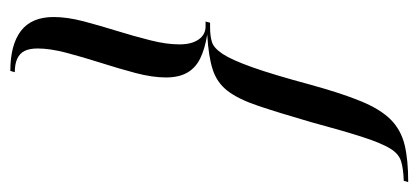

<svg xmlns="http://www.w3.org/2000/svg" viewBox="-316 -428 825 379"><g transform="rotate(-90 96.5 -238.5)"><path d="M-73.4 154.8 -71 146Q-46.8 145.2 -32.3 140.7Q-17.7 136.3 -7.3 119.4Q3.2 102.4 15.3 65.3Q27.4 28.2 45.2 -37.9Q63.7 -101.6 77 -141.1Q90.3 -180.6 106.5 -201.6Q122.6 -222.6 148.4 -231Q174.2 -239.5 217.7 -241.9Q188.7 -246.8 170.2 -256Q151.6 -265.3 142.3 -281.9Q133.1 -298.4 133.1 -323.4Q133.1 -350 141.9 -383.5Q150.8 -416.9 162.1 -452.4Q173.4 -487.9 181.9 -520.2Q190.3 -552.4 190.3 -576.6Q190.3 -592.7 185.5 -602.4Q180.6 -612.1 170.2 -616.9Q159.7 -621.8 143.5 -621.8L146 -630.6Q197.6 -630.6 225 -609.7Q252.4 -588.7 252.4 -545.2Q252.4 -518.5 244 -486.3Q235.5 -454 225 -420.2Q214.5 -386.3 206.5 -354.4Q198.4 -322.6 198.4 -296.8Q198.4 -272.6 208.1 -258.9Q217.7 -245.2 233.9 -245.2H243.5L241.1 -236.3H231.5Q215.3 -236.3 203.2 -232.7Q191.1 -229 179.4 -211.3Q167.7 -193.5 153.2 -152.8Q138.7 -112.1 118.5 -37.1Q101.6 24.2 85.9 62.1Q70.2 100 50 120.2Q29.8 140.3 0.4 147.6Q-29 154.8 -73.4 154.8Z"/></g></svg>

Font: Playfair 144pt Light
Style: Italic
Weight: 300
Italic angle: -15.6°
Designer: Claus Eggers Sørensen
Foundry: Claus Eggers Sørensen
Version: Version 2.001;gftools[0.9.30]